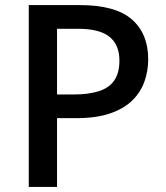

<svg xmlns="http://www.w3.org/2000/svg" viewBox="-20 -734 650 754"><path d="M294 -714Q433 -714 497.5 -658Q562 -602 562 -501Q562 -456 547.5 -414.5Q533 -373 500.5 -340.5Q468 -308 413.5 -289Q359 -270 280 -270H204V0H93V-714ZM286 -621H204V-363H269Q328 -363 368.5 -376Q409 -389 429 -418.5Q449 -448 449 -496Q449 -558 410 -589.5Q371 -621 286 -621Z"/></svg>

Font: Noto Sans Syriac Eastern Medium
Style: Regular
Weight: 500
Designer: Patrick Giasson and the Monotype Design Team
Foundry: Monotype Imaging Inc.
Version: Version 3.001